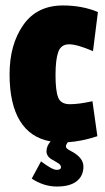

<svg xmlns="http://www.w3.org/2000/svg" viewBox="-20 -511 385 702"><path d="M320 -324Q262 -349 232.5 -349Q203 -349 193 -321Q183 -293 183 -236.5Q183 -180 192.5 -155Q202 -130 235.5 -130Q269 -130 318 -141L336 -13Q278 6 228 9Q221 18 221 25Q221 32 237 40Q285 64 285 98Q285 132 260.5 151.5Q236 171 188 171Q140 171 96 142L130 79Q171 110 187 110Q203 110 203 100.5Q203 91 190 84L173 74Q150 62 150 42.5Q150 23 165 6Q91 -7 53 -69Q15 -131 15 -239.5Q15 -348 65 -419.5Q115 -491 210 -491Q281 -491 338 -467Z"/></svg>

Font: Passion One
Style: Regular
Weight: 400
Designer: Alejandro Lo Celso
Foundry: Fontstage
Version: Version 1.002